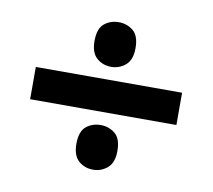

<svg xmlns="http://www.w3.org/2000/svg" viewBox="-61 -666 695 627"><g transform="rotate(10 286.0 -352.5)"><path d="M285 -449Q257 -449 237 -466.5Q217 -484 217 -523Q217 -564 237 -580.5Q257 -597 285 -597Q312 -597 332.5 -580.5Q353 -564 353 -523Q353 -484 332.5 -466.5Q312 -449 285 -449ZM43 -299V-406H528V-299ZM285 -108Q257 -108 237 -125.5Q217 -143 217 -182Q217 -223 237 -239.5Q257 -256 285 -256Q312 -256 332.5 -239.5Q353 -223 353 -182Q353 -143 332.5 -125.5Q312 -108 285 -108Z"/></g></svg>

Font: Noto Sans IKEA
Style: Bold
Weight: 600
Designer: Monotype Design Team
Foundry: Monotype Imaging Inc.
Version: Version 2.001